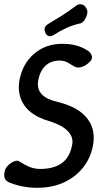

<svg xmlns="http://www.w3.org/2000/svg" viewBox="-37 -886 500 916"><path d="M408 -200Q398 -137 361.5 -89.5Q325 -42 268.5 -16Q212 10 141 10Q106 10 71.5 3.5Q37 -3 6 -16Q-11 -24 -15 -37.5Q-19 -51 -15 -67Q-13 -79 -4.5 -90Q4 -101 15.5 -108.5Q27 -116 37.5 -118.5Q48 -121 55 -116Q77 -101 102 -90.5Q127 -80 155 -80Q220 -80 259 -108.5Q298 -137 308 -200Q313 -235 283.5 -263.5Q254 -292 192 -310Q115 -333 80 -382Q45 -431 55 -499Q69 -580 124.5 -628.5Q180 -677 261 -677Q335 -677 385 -642Q399 -631 401.5 -616Q404 -601 387 -587L381 -582Q366 -569 347 -565Q328 -561 314 -571Q301 -579 285 -588Q269 -597 248 -597Q206 -597 179.5 -572Q153 -547 145 -500Q139 -461 162 -436.5Q185 -412 237 -400Q332 -377 375.5 -325.5Q419 -274 408 -200ZM219 -719Q206 -711 195.5 -714Q185 -717 179 -730V-732Q173 -744 177 -754.5Q181 -765 195 -773Q227 -792 259 -812Q291 -832 325 -858Q337 -868 352 -865Q367 -862 374 -848L377 -842Q382 -833 378.5 -818Q375 -803 366.5 -790.5Q358 -778 348 -775Q308 -766 276.5 -751Q245 -736 219 -719Z"/></svg>

Font: Winky Sans
Style: Italic
Weight: 400
Italic angle: -8.97852°
Designer: Simon Atzbach
Foundry: typofactur
Version: Version 1.205